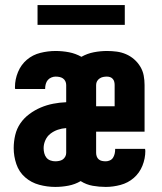

<svg xmlns="http://www.w3.org/2000/svg" viewBox="-20 -729 640 757"><path d="M198 8Q166 8 134.5 -0.5Q103 -9 79 -30Q55 -51 44.5 -82Q34 -113 34 -145Q34 -171 40 -196.5Q46 -222 60.5 -243Q75 -264 96 -279.5Q117 -295 140.5 -305Q164 -315 189.5 -320Q215 -325 241 -326V-394Q241 -402 237.5 -409Q234 -416 228 -420Q222 -424 214.5 -425.5Q207 -427 199 -427Q191 -427 182.5 -423.5Q174 -420 168.5 -413.5Q163 -407 160.5 -398Q158 -389 158 -380Q158 -380 158 -379Q158 -378 158 -378H40Q39 -380 39 -382Q39 -384 39 -386Q39 -416 51 -445Q63 -474 86 -493.5Q109 -513 139 -520.5Q169 -528 199 -528Q226 -528 252 -523Q278 -518 301 -505Q324 -518 350 -523Q376 -528 402 -528Q421 -528 440 -525.5Q459 -523 476.5 -515.5Q494 -508 508.5 -495.5Q523 -483 533 -466.5Q543 -450 546.5 -431.5Q550 -413 550 -394V-210H359V-126Q359 -119 361.5 -112Q364 -105 369.5 -100.5Q375 -96 382 -94.5Q389 -93 397 -93Q405 -93 413 -96.5Q421 -100 425.5 -107Q430 -114 432 -122.5Q434 -131 434 -139Q434 -140 434 -140.5Q434 -141 434 -142H552Q552 -140 552.5 -138Q553 -136 553 -134Q553 -104 541.5 -75.5Q530 -47 507.5 -27.5Q485 -8 455.5 0Q426 8 397 8Q371 8 345.5 3.5Q320 -1 298 -15Q276 -2 250 3Q224 8 198 8ZM432 -310V-394Q432 -400 430.5 -406.5Q429 -413 424.5 -418Q420 -423 414 -425Q408 -427 401 -427Q394 -427 386.5 -425.5Q379 -424 372.5 -419.5Q366 -415 362.5 -408.5Q359 -402 359 -394V-310ZM198 -93Q205 -93 213 -94.5Q221 -96 227 -100Q233 -104 237 -111Q241 -118 241 -126V-224Q224 -223 208 -217.5Q192 -212 179 -202Q166 -192 159 -176.5Q152 -161 152 -145Q152 -135 154.5 -125Q157 -115 163 -107.5Q169 -100 178.5 -96.5Q188 -93 198 -93ZM128 -631V-709H472V-631Z"/></svg>

Font: Iosevka SS04 Extended
Style: Bold
Weight: 700
Width: 7
Monospace: yes
Designer: Belleve Invis
Foundry: Belleve Invis
Version: Version 19.0.0; ttfautohint (v1.8.4)